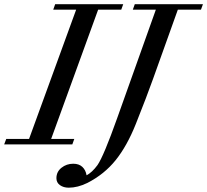

<svg xmlns="http://www.w3.org/2000/svg" viewBox="-71 -683 980 908"><path d="M-51.3 0 -41.5 -25.9H66.4L289.1 -637.2H180.7L189.9 -663.1H511.7L502.4 -637.2H393.1L170.9 -25.9H280.3L271 0ZM253.9 204.6Q229.5 204.6 212.6 192.6Q195.8 180.7 195.8 159.7Q195.8 129.4 219.7 110.4Q243.7 91.3 275.4 91.3Q302.7 91.3 318.6 106.4Q334.5 121.6 338.4 146Q364.7 132.3 390.1 97.7Q419.4 55.2 483.4 -125L666 -637.2H557.1L566.4 -663.1H888.7L879.4 -637.2H770L652.3 -308.6Q624 -229 571.3 -96.7Q529.8 7.3 476.1 74.2Q422.4 141.1 342.3 182.1Q296.4 204.6 253.9 204.6Z"/></svg>

Font: Elstob 14pt Medium
Style: Italic
Weight: 500
Italic angle: -20°
Designer: Peter S. Baker
Version: Version 1.015